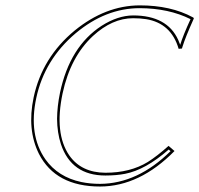

<svg xmlns="http://www.w3.org/2000/svg" viewBox="-20 -678 735 708"><path d="M495.1 -658.2Q609.9 -658.2 690.9 -614.3Q690.9 -614.3 693.4 -612.8L694.8 -609.9Q663.1 -539.1 653.8 -508.3Q652.3 -503.4 650.9 -499L638.7 -498Q611.3 -592.3 518.6 -607.4Q496.6 -610.8 470.7 -610.8Q394 -610.8 322.8 -545.4Q239.7 -468.3 210.9 -334Q179.7 -186.5 235.4 -105Q279.8 -41.5 368.7 -41Q460 -41 524.9 -80.6Q559.1 -102.1 601.6 -140.1L623.5 -121.1Q495.1 9.3 349.1 9.8Q185.1 9.8 123.5 -110.8Q79.1 -200.2 104 -318.8Q135.3 -466.3 255.4 -565.4Q368.7 -657.7 495.1 -658.2ZM495.1 -647.9Q369.6 -647.9 258.8 -555.2Q144 -458 113.8 -316.9Q84.5 -180.2 147.5 -90.3Q194.3 -24.9 279.8 -6.8Q312.5 0 349.1 0Q487.8 -1 608.9 -120.6L602.1 -126.5Q516.6 -51.8 441.4 -37.1Q409.2 -30.8 368.7 -30.8Q243.2 -30.8 204.6 -146.5Q190.9 -188.5 190.4 -239.7Q190.9 -286.1 201.2 -335.9Q237.3 -506.8 355 -583Q414.1 -620.6 470.7 -621.1Q596.2 -621.1 637.2 -530.8Q641.1 -521.5 644.5 -512.7Q654.8 -546.9 682.6 -607.4Q602.1 -647.5 495.1 -647.9Z"/></svg>

Font: Linux Biolinum Outline O
Style: Italic
Weight: 400
Italic angle: -12°
Designer: Philipp H. Poll
Foundry: Philipp H. Poll
Version: Version 0.6.2